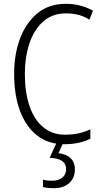

<svg xmlns="http://www.w3.org/2000/svg" viewBox="-20 -745 533 1005"><path d="M326 -675Q253 -675 205 -631.5Q157 -588 133.5 -516Q110 -444 110 -359Q110 -262 134.5 -190Q159 -118 206.5 -79Q254 -40 320 -40Q361 -40 393.5 -47.5Q426 -55 453 -68V-19Q428 -6 393 2Q358 10 316 10Q234 10 175.5 -35Q117 -80 85.5 -162.5Q54 -245 54 -359Q54 -461 85 -543.5Q116 -626 176 -675.5Q236 -725 324 -725Q363 -725 397.5 -716.5Q432 -708 467 -689L448 -642Q418 -661 387.5 -668Q357 -675 326 -675ZM372 141Q372 187 342 213.5Q312 240 263 240Q244 240 230 238.5Q216 237 205 234V195Q217 199 228 200Q239 201 253 201Q287 201 306.5 184.5Q326 168 326 141Q326 112 305 97.5Q284 83 240 81L277 0H312L286 57Q314 60 333.5 71Q353 82 362.5 100Q372 118 372 141Z"/></svg>

Font: Noto Sans Bengali Condensed Light
Style: Regular
Weight: 300
Width: 3
Designer: Jelle Bosma - Monotype Design Team
Foundry: Monotype Imaging Inc.
Version: Version 2.003